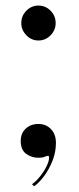

<svg xmlns="http://www.w3.org/2000/svg" viewBox="-20 -557 284 690"><path d="M118 -411.5Q93 -411.5 74.8 -430.2Q56.5 -449 56.5 -474Q56.5 -500 74.8 -518.5Q93 -537 118 -537Q143.5 -537 161.8 -518.5Q180 -500 180 -474Q180 -449 161.8 -430.2Q143.5 -411.5 118 -411.5ZM102.5 112.5 95 105Q109.5 95 123.8 77.2Q138 59.5 147.2 40.8Q156.5 22 156.5 9Q156.5 3 152.5 3Q148 3 140.2 6.5Q132.5 10 118 10Q94 10 74.2 -4Q54.5 -18 54.5 -50.5Q54.5 -78 72.5 -94.8Q90.5 -111.5 118 -111.5Q145.5 -111.5 163.2 -93Q181 -74.5 181 -43.5Q181 -10.5 168.8 20.5Q156.5 51.5 138.5 75.8Q120.5 100 102.5 112.5Z"/></svg>

Font: Imbue 100pt SemiBold
Style: Regular
Weight: 600
Designer: Tyler Finck
Foundry: Etcetera Type Company
Version: Version 1.102; ttfautohint (v1.8.3)